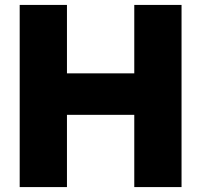

<svg xmlns="http://www.w3.org/2000/svg" viewBox="-20 -760 818 780"><path d="M60 0V-740H252V-462H525.5V-740H717.5V0H525.5V-293.5H252V0Z"/></svg>

Font: Encode Sans SC Condensed Thin ExtraBold
Style: Regular
Weight: 800
Version: Version 3.002